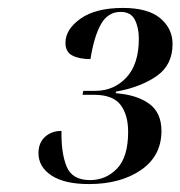

<svg xmlns="http://www.w3.org/2000/svg" viewBox="-20 -844 455 484"><path d="M204 -380Q143 -380 110 -401.5Q77 -423 77 -458Q77 -484 93.5 -499Q110 -514 135 -514Q134 -458 148 -424Q162 -390 207 -390Q247 -390 275 -419Q303 -448 303 -512Q303 -554 284 -579.5Q265 -605 217 -605H188L190 -615H220Q267 -615 298.5 -648.5Q330 -682 330 -747Q330 -774 320 -794Q310 -814 284 -814Q252 -814 234.5 -783Q217 -752 208 -695Q180 -695 162.5 -704Q145 -713 145 -736Q145 -770 183 -797Q221 -824 290 -824Q353 -824 384 -798Q415 -772 415 -733Q415 -680 374.5 -652Q334 -624 272 -613V-609Q325 -605 356 -582.5Q387 -560 387 -514Q387 -451 335.5 -415.5Q284 -380 204 -380Z"/></svg>

Font: Noto Serif Display SemiCondensed Medium
Style: Italic
Weight: 500
Width: 4
Italic angle: -12°
Designer: Monotype Design Team
Foundry: Monotype Imaging Inc.
Version: Version 2.009